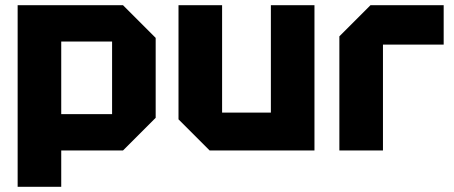

<svg xmlns="http://www.w3.org/2000/svg" viewBox="-20 -580 1750 740"><path d="M48 140V-560H454L580 -434V-126L454 0H216V140ZM412 -420H216V-140H412Z M1192 -560V0H788L668 -120V-560H836V-146H1024V-560Z M1288 0V-440L1408 -560H1690V-408H1456V0Z"/></svg>

Font: Tektur
Style: Bold
Weight: 700
Designer: Adam Jagosz
Foundry: Adam Jagosz
Version: Version 1.005;gftools[0.9.30]